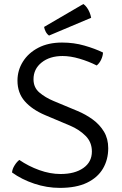

<svg xmlns="http://www.w3.org/2000/svg" viewBox="-20 -902 595 934"><path d="M38.5 -63Q40 -80 50.8 -97.2Q61.5 -114.5 74 -124Q118.5 -93.5 171.2 -74.5Q224 -55.5 274.5 -55.5Q344 -55.5 385.5 -84.8Q427 -114 427 -165Q427 -210.5 396.2 -241.2Q365.5 -272 320.5 -291L199.5 -342Q136 -369 100.5 -409.5Q65 -450 65 -510Q65 -560 91.5 -602.2Q118 -644.5 166.5 -669.8Q215 -695 282 -695Q339.5 -695 390.8 -680.2Q442 -665.5 481 -646.5Q480.5 -630 472.2 -612.2Q464 -594.5 450.5 -583.5Q411 -603.5 366.8 -616.5Q322.5 -629.5 284.5 -629.5Q222 -629.5 182.5 -598Q143 -566.5 143 -516.5Q143 -476 171.8 -451.8Q200.5 -427.5 240 -411L357.5 -362Q397 -345.5 431 -320.8Q465 -296 485.8 -261.5Q506.5 -227 506.5 -181Q506.5 -125.5 480.8 -81.8Q455 -38 403 -13Q351 12 271 12Q208 12 146.8 -8.5Q85.5 -29 38.5 -63ZM385.5 -882.5Q394.5 -876.5 402.2 -866Q410 -855.5 415.5 -842.2Q421 -829 423.5 -815.5L218.5 -729Q208.5 -736 202.2 -748.2Q196 -760.5 194.5 -771Z"/></svg>

Font: Signika Light
Style: Regular
Weight: 300
Designer: Anna Giedry
Foundry: Anna Giedry
Version: Version 2.000